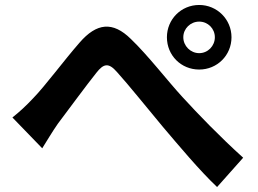

<svg xmlns="http://www.w3.org/2000/svg" viewBox="-20 -753 1040 773"><path d="M30 -280 150 -156C167 -183 190 -222 213 -255C256 -312 328 -410 368 -460C397 -497 417 -502 451 -463C499 -410 574 -316 636 -242C699 -168 782 -68 854 0L959 -118C864 -204 778 -293 714 -363C655 -427 576 -530 507 -596C434 -668 369 -661 300 -581C237 -509 161 -406 114 -358C84 -326 60 -304 30 -280ZM718 -603C718 -638 747 -666 782 -666C817 -666 845 -638 845 -603C845 -568 817 -539 782 -539C747 -539 718 -568 718 -603ZM652 -603C652 -530 709 -473 782 -473C854 -473 912 -530 912 -603C912 -675 854 -733 782 -733C709 -733 652 -675 652 -603Z"/></svg>

Font: Noto Sans Mono CJK HK
Style: Bold
Weight: 700
Designer: Ryoko NISHIZUKA 西塚涼子 (kana, bopomofo & ideographs); Paul D. Hunt (Latin, Greek & Cyrillic); Sandoll Communications 산돌커뮤니
Foundry: Adobe
Version: Version 2.004;hotconv 1.0.118;makeotfexe 2.5.65603